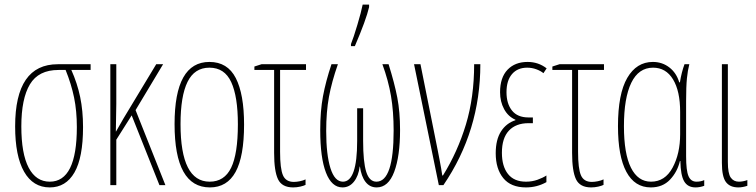

<svg xmlns="http://www.w3.org/2000/svg" viewBox="-20 -807 3294 837"><path d="M197 10Q124 10 85 -58.5Q46 -127 46 -256Q46 -527 232 -527H375V-502H291Q317 -444 329.5 -384Q342 -324 342 -253Q342 -120 304.5 -55Q267 10 197 10ZM197 -15Q315 -15 315 -253Q315 -323 303 -381.5Q291 -440 266 -502H235Q148 -502 110.5 -439.5Q73 -377 73 -256Q73 -137 105 -76Q137 -15 197 -15Z M571 -327 701 0H675L554 -304L487 -198V0H461V-527H487V-354Q487 -316 485 -234H486L518 -290L661 -527H691Z M895 10Q741 10 741 -266Q741 -537 893 -537Q972 -537 1008 -466.5Q1044 -396 1044 -264Q1044 -125 1007 -57.5Q970 10 895 10ZM894 -15Q958 -15 987.5 -75.5Q1017 -136 1017 -265Q1017 -386 988 -449Q959 -512 893 -512Q828 -512 797.5 -450Q767 -388 767 -266Q767 -15 894 -15Z M1314 -502H1201V-145Q1201 -72 1213.5 -43Q1226 -14 1261 -14Q1273 -14 1287.5 -17Q1302 -20 1312 -25V-1Q1304 3 1289 6.5Q1274 10 1258 10Q1209 10 1192 -25.5Q1175 -61 1175 -140V-502H1089V-517L1120 -527H1314Z M1724 -240Q1724 -126 1698.5 -58Q1673 10 1622 10Q1592 10 1573.5 -14Q1555 -38 1549 -81H1548Q1543 -40 1523 -15Q1503 10 1473 10Q1426 10 1401 -54.5Q1376 -119 1376 -240Q1376 -323 1388 -387.5Q1400 -452 1425 -527H1453Q1426 -450 1414 -384.5Q1402 -319 1402 -236Q1402 -133 1420.5 -74Q1439 -15 1475 -15Q1537 -15 1537 -193V-335H1563V-193Q1563 -101 1576.5 -58Q1590 -15 1621 -15Q1696 -15 1696 -238Q1696 -321 1684.5 -388.5Q1673 -456 1647 -527H1674Q1700 -444 1712 -381.5Q1724 -319 1724 -240ZM1510 -615Q1521 -642 1538 -699Q1555 -756 1561 -787H1589V-776Q1576 -720 1527 -606H1510Z M1813 -527 1888 -153Q1889 -147 1896.5 -109Q1904 -71 1908 -42H1911Q1975 -145 2011 -264Q2047 -383 2047 -527H2074Q2074 -236 1913 0H1893L1785 -527Z M2303 -270H2284Q2229 -270 2198.5 -237.5Q2168 -205 2168 -141Q2168 -82 2194.5 -48.5Q2221 -15 2273 -15Q2300 -15 2323.5 -23.5Q2347 -32 2362 -42V-13Q2321 10 2273 10Q2207 10 2174 -30.5Q2141 -71 2141 -139Q2141 -198 2164 -234Q2187 -270 2227 -283V-285Q2195 -299 2177.5 -331.5Q2160 -364 2160 -405Q2160 -469 2192.5 -503Q2225 -537 2280 -537Q2327 -537 2363 -509L2349 -488Q2337 -498 2318 -505Q2299 -512 2278 -512Q2236 -512 2212 -484Q2188 -456 2188 -405Q2188 -355 2212 -325Q2236 -295 2284 -295H2303Z M2613 -502H2500V-145Q2500 -72 2512.5 -43Q2525 -14 2560 -14Q2572 -14 2586.5 -17Q2601 -20 2611 -25V-1Q2603 3 2588 6.5Q2573 10 2557 10Q2508 10 2491 -25.5Q2474 -61 2474 -140V-502H2388V-517L2419 -527H2613Z M2674 -257Q2674 -398 2714.5 -467.5Q2755 -537 2826 -537Q2867 -537 2898 -513Q2929 -489 2941 -448H2944Q2951 -492 2964 -527H2985Q2978 -500 2974.5 -465Q2971 -430 2971 -367V-126Q2971 -63 2981.5 -39Q2992 -15 3016 -15Q3036 -15 3050 -22V3Q3031 10 3012 10Q2978 10 2962.5 -16.5Q2947 -43 2946 -105H2944Q2933 -58 2901 -24Q2869 10 2817 10Q2747 10 2710.5 -58Q2674 -126 2674 -257ZM2945 -222V-319Q2945 -410 2914 -461Q2883 -512 2827 -512Q2764 -512 2732 -446Q2700 -380 2700 -257Q2700 -137 2730.5 -76Q2761 -15 2818 -15Q2879 -15 2912 -76Q2945 -137 2945 -222Z M3153 -101Q3153 -51 3165.5 -33Q3178 -15 3201 -15Q3219 -15 3238 -22V3Q3217 10 3199 10Q3162 10 3144.5 -13.5Q3127 -37 3127 -97V-527H3153Z"/></svg>

Font: Noto Sans Display Thin Cond
Style: Regular
Weight: 250
Width: 3
Designer: Monotype Design team
Foundry: Monotype Imaging Inc.
Version: Version 1.000